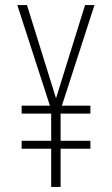

<svg xmlns="http://www.w3.org/2000/svg" viewBox="-20 -734 441 754"><path d="M200 -348 314 -714H351L223 -319H335V-288H218V-181H335V-150H218V0H181V-150H65V-181H181V-288H65V-319H176L48 -714H86Z"/></svg>

Font: Noto Sans Malayalam ExtraCondensed ExtraLight
Style: Regular
Weight: 200
Width: 2
Designer: Jelle Bosma - Monotype Design Team
Foundry: Monotype Imaging Inc.
Version: Version 2.104; ttfautohint (v1.8.4.7-5d5b)